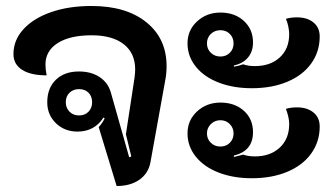

<svg xmlns="http://www.w3.org/2000/svg" viewBox="-20 -613 1124 642"><path d="M310 -188Q322 -201 330 -217L326 -220Q296 -173 239 -173Q196 -173 167 -201Q138 -229 138 -271Q138 -318 166.5 -346Q195 -374 244 -374Q284 -374 312 -356Q340 -338 350 -306L412 -87L419 -90L401 -164L430 -354Q432 -372 432 -381Q432 -435 394 -465Q356 -495 286 -495Q214 -495 173 -469Q132 -443 132 -397Q132 -381 136 -361Q83 -361 54 -379.5Q25 -398 25 -432Q25 -479 58.5 -515.5Q92 -552 151 -572.5Q210 -593 286 -593Q402 -593 469.5 -538.5Q537 -484 537 -392Q537 -368 533 -347L483 -70Q476 -33 446 -12Q416 9 370 9ZM288 -271Q288 -291 276 -303Q264 -315 244 -315Q225 -315 212.5 -303Q200 -291 200 -271Q200 -252 212.5 -239.5Q225 -227 244 -227Q264 -227 276 -239.5Q288 -252 288 -271Z M607 -468Q607 -512 639 -541.5Q671 -571 717 -571Q765 -571 795.5 -543Q826 -515 826 -471Q826 -441 809.5 -421Q793 -401 762 -394V-390Q780 -393 793 -398Q810 -392 832 -392Q884 -392 915.5 -421Q947 -450 947 -499Q947 -510 944 -524.5Q941 -539 936 -550Q952 -555 973 -555Q1007 -555 1028 -538Q1049 -521 1049 -491Q1049 -440 1020.5 -400.5Q992 -361 940.5 -339.5Q889 -318 822 -318Q760 -318 711 -337Q662 -356 634.5 -390.5Q607 -425 607 -468ZM761 -468Q761 -487 748.5 -499.5Q736 -512 717 -512Q698 -512 685 -499.5Q672 -487 672 -468Q672 -449 685 -436.5Q698 -424 717 -424Q736 -424 748.5 -436.5Q761 -449 761 -468ZM607 -167Q607 -211 639 -240.5Q671 -270 717 -270Q765 -270 795.5 -242.5Q826 -215 826 -171Q826 -108 762 -93V-88L793 -96Q810 -90 832 -90Q884 -90 915.5 -119.5Q947 -149 947 -198Q947 -220 936 -249Q952 -254 973 -254Q1007 -254 1028 -237Q1049 -220 1049 -190Q1049 -139 1020.5 -99.5Q992 -60 940.5 -38.5Q889 -17 822 -17Q760 -17 711 -36Q662 -55 634.5 -89.5Q607 -124 607 -167ZM761 -167Q761 -185 748.5 -198Q736 -211 717 -211Q698 -211 685 -198Q672 -185 672 -167Q672 -148 685 -135.5Q698 -123 717 -123Q736 -123 748.5 -135.5Q761 -148 761 -167Z"/></svg>

Font: K2D SemiBold
Style: Regular
Weight: 600
Designer: Katatrad Aksorn Co.,Ltd.
Foundry: Cadson Demak Co.,Ltd.
Version: Version 1.000; ttfautohint (v1.6)